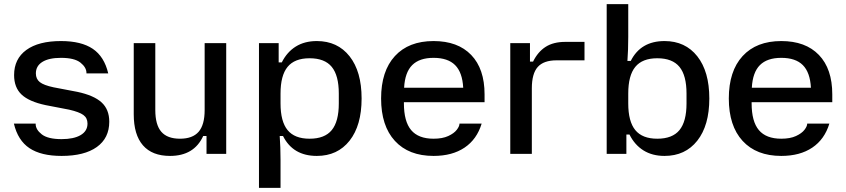

<svg xmlns="http://www.w3.org/2000/svg" viewBox="-20 -742 4079 926"><path d="M47 -146H152V-144Q152 -117 181.5 -94Q211 -71 277 -71Q336 -71 369 -90.5Q402 -110 402 -146Q402 -173 382 -187.5Q362 -202 314 -213L200 -235Q120 -252 84 -286Q48 -320 48 -380Q48 -458 107 -501Q166 -544 274 -544Q372 -544 427.5 -506.5Q483 -469 502 -388H397V-390Q397 -417 368 -440Q339 -463 274 -463Q216 -463 184.5 -443.5Q153 -424 153 -388Q153 -361 172 -346Q191 -331 238 -321L353 -299Q433 -282 470 -248Q507 -214 507 -155Q507 -76 447 -33Q387 10 277 10Q178 10 122 -27.5Q66 -65 47 -146Z M625 -191V-534H729V-211Q729 -140 758 -106.5Q787 -73 848 -73Q909 -73 938 -106.5Q967 -140 967 -211V-534H1071V0H976V-86H960Q916 10 800 10Q714 10 669.5 -41Q625 -92 625 -191Z M1229 -534H1324V-441H1339Q1364 -491 1406.5 -517.5Q1449 -544 1508 -544Q1608 -544 1666 -470.5Q1724 -397 1724 -267Q1724 -137 1666 -63.5Q1608 10 1508 10Q1393 10 1345 -86H1329Q1333 -33 1333 29V164H1229ZM1473 -73Q1546 -73 1580 -114.5Q1614 -156 1614 -243V-291Q1614 -378 1580 -419.5Q1546 -461 1473 -461Q1401 -461 1367 -419.5Q1333 -378 1333 -291V-243Q1333 -156 1367 -114.5Q1401 -73 1473 -73Z M1818 -267Q1818 -399 1884.5 -471.5Q1951 -544 2071 -544Q2188 -544 2252.5 -477Q2317 -410 2317 -287V-249H1928V-244Q1928 -156 1963 -114.5Q1998 -73 2071 -73Q2114 -73 2142 -86Q2170 -99 2183 -116Q2196 -133 2196 -145V-146H2303Q2280 -70 2220.5 -30Q2161 10 2071 10Q1951 10 1884.5 -62.5Q1818 -135 1818 -267ZM2214 -319Q2210 -393 2175 -428Q2140 -463 2071 -463Q2003 -463 1968 -428Q1933 -393 1929 -319Z M2441 -534H2536V-445H2551Q2574 -492 2611.5 -516Q2649 -540 2706 -540H2799V-451H2664Q2602 -451 2573.5 -419Q2545 -387 2545 -316V0H2441Z M3016 -93H3001V0H2906V-722H3010V-564Q3010 -501 3006 -448H3022Q3070 -544 3185 -544Q3285 -544 3343 -470.5Q3401 -397 3401 -267Q3401 -137 3343 -63.5Q3285 10 3185 10Q3126 10 3083.5 -16.5Q3041 -43 3016 -93ZM3150 -73Q3223 -73 3257 -114.5Q3291 -156 3291 -243V-291Q3291 -378 3257 -419.5Q3223 -461 3150 -461Q3078 -461 3044 -419.5Q3010 -378 3010 -291V-243Q3010 -156 3044 -114.5Q3078 -73 3150 -73Z M3495 -267Q3495 -399 3561.5 -471.5Q3628 -544 3748 -544Q3865 -544 3929.5 -477Q3994 -410 3994 -287V-249H3605V-244Q3605 -156 3640 -114.5Q3675 -73 3748 -73Q3791 -73 3819 -86Q3847 -99 3860 -116Q3873 -133 3873 -145V-146H3980Q3957 -70 3897.5 -30Q3838 10 3748 10Q3628 10 3561.5 -62.5Q3495 -135 3495 -267ZM3891 -319Q3887 -393 3852 -428Q3817 -463 3748 -463Q3680 -463 3645 -428Q3610 -393 3606 -319Z"/></svg>

Font: Mozilla Text BETA Medium
Style: Regular
Weight: 500
Designer: Studio DRAMA
Foundry: Studio DRAMA
Version: Version 0.100